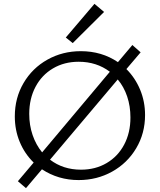

<svg xmlns="http://www.w3.org/2000/svg" viewBox="-20 -930 830 998"><path d="M734 -332Q734 -237 688 -159.5Q642 -82 563 -38Q484 6 389 6Q283 6 198 -50L115 48L73 12L155 -85Q108 -131 82.5 -192.5Q57 -254 57 -325Q57 -421 102.5 -498.5Q148 -576 226.5 -620Q305 -664 400 -664Q509 -664 593 -607L668 -696L711 -658L637 -571Q683 -525 708.5 -463.5Q734 -402 734 -332ZM199 -138 551 -557Q482 -609 389 -609Q314 -609 255.5 -574.5Q197 -540 164.5 -478.5Q132 -417 132 -338Q132 -279 149.5 -228Q167 -177 199 -138ZM658 -319Q658 -378 641 -428.5Q624 -479 592 -517L240 -100Q308 -48 401 -48Q476 -48 534.5 -82.5Q593 -117 625.5 -178.5Q658 -240 658 -319ZM322 -735 471 -910 521 -868 358 -706Z"/></svg>

Font: Ysabeau
Style: Regular
Weight: 400
Designer: Christian Thalmann (Catharsis Fonts)
Version: Version 0.003